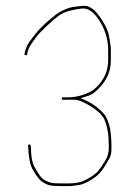

<svg xmlns="http://www.w3.org/2000/svg" viewBox="-20 -664 445 647"><path d="M66 -478C69 -477.3 70.8 -478.3 71.5 -481C73.2 -494.6 79.2 -508.1 89.5 -521.5C92.8 -525.8 97 -531.7 102.1 -539C107.2 -546.3 118.5 -558.3 136 -575C143.6 -582.3 150.3 -588.3 156 -593C161.6 -597.7 166.8 -602 171.5 -606C184.4 -617.1 200.4 -624.8 219.5 -629L237 -632.5C242 -633.5 247.5 -634.3 253.5 -635C273.5 -637.9 292.1 -627 309.5 -602.5C332.8 -569.4 344.5 -533.6 344.5 -495V-460C344.5 -435 337.3 -412.2 323 -391.5C311.4 -374.8 298.9 -362.8 285.5 -355.5C261.5 -342.5 235.1 -336 206.5 -336H190.5C188.5 -336 187.8 -334.7 188.5 -332C187.8 -329.3 188.5 -328 190.5 -328H230.5C245.1 -328 266 -319 293 -301C313 -287.6 325.8 -274.6 331.5 -262C341.5 -239.5 346.5 -211.2 346.5 -177V-160C346.5 -155.3 345 -148.1 342.2 -138.4C339.3 -128.7 328.4 -111.2 309.5 -86C296.9 -73.4 280.1 -62.6 259.2 -53.5C247.7 -48.5 231.5 -46 210.7 -46H182.5C167.8 -46 157.1 -46.8 150.5 -48.5C146.5 -49.5 139.6 -52.5 129.9 -57.4C120.2 -62.4 108.7 -77.6 95.5 -103.2C88.1 -117.3 84.5 -137.2 84.5 -163L83.5 -173C83.5 -175.7 82 -177 79 -177C76 -177 74.5 -175.7 74.5 -173L75.5 -163C75.5 -149.8 77.6 -133.6 81.7 -114.3C84.6 -101.1 93.2 -85 107.5 -66C117.9 -52.1 132.1 -43.1 150.2 -39C156 -37.7 166.8 -37 182.5 -37H215C220 -37 225.3 -37.5 231 -38.5C236.6 -39.5 242.1 -40.3 247.5 -41C260.2 -42.6 277.6 -51 299.8 -66.3C312.7 -75.2 325.6 -90.6 338.5 -112.5C341.8 -118.2 345.5 -124.7 349.5 -132C353.5 -139.3 355.5 -148.7 355.5 -160V-177C355.5 -187.3 354.8 -198.8 353.5 -211.5C352.8 -217.8 352 -224 351 -230C350 -236 347.5 -244.7 343.5 -256C339.5 -267.3 334.1 -276.3 327.5 -283C308.8 -304.3 283.5 -321 251.5 -333C258.1 -335 267 -337.8 278 -341.3C289 -344.9 301 -353.4 314 -367C340.3 -394.5 353.5 -425.1 353.5 -459V-496C353.5 -502 353 -508.2 352 -514.5C351 -520.8 349.4 -530.4 347.3 -543.2C345.1 -556.1 339 -571 329 -588C314 -613.3 300.5 -629.3 288.5 -636C282.5 -640.7 275.9 -643.4 268.8 -644.1C261.7 -644.9 247.1 -643.6 225 -640.2C212.7 -638.3 198.5 -632.9 182.5 -624C176.5 -620.7 171 -617 166 -613C161 -609 155.6 -604.7 150 -600C144.3 -595.3 137.5 -589.3 129.5 -582C121.5 -574.7 114.5 -567.5 108.5 -560.5C102.5 -553.5 97.3 -547.2 93 -541.5C88.6 -535.8 83.6 -529.1 77.8 -521.4C72 -513.6 66.9 -500.8 62.5 -483C61.8 -480.3 63 -478.7 66 -478Z"/></svg>

Font: Proton
Style: LitExt
Weight: 500
Version: Version 1.017